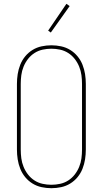

<svg xmlns="http://www.w3.org/2000/svg" viewBox="-20 -981 540 1009"><path d="M250 8Q224 8 198.5 2.5Q173 -3 151 -16.5Q129 -30 112.5 -50Q96 -70 86.5 -94Q77 -118 73 -143.5Q69 -169 69 -195V-540Q69 -566 73 -591.5Q77 -617 86.5 -641Q96 -665 112.5 -685Q129 -705 151 -718.5Q173 -732 198.5 -737.5Q224 -743 250 -743Q276 -743 301.5 -737.5Q327 -732 349 -718.5Q371 -705 387.5 -685Q404 -665 413.5 -641Q423 -617 427 -591.5Q431 -566 431 -540V-195Q431 -169 427 -143.5Q423 -118 413.5 -94Q404 -70 387.5 -50Q371 -30 349 -16.5Q327 -3 301.5 2.5Q276 8 250 8ZM250 -10Q273 -10 296 -15Q319 -20 338.5 -32.5Q358 -45 372.5 -63.5Q387 -82 396 -104Q405 -126 408 -149Q411 -172 411 -195V-540Q411 -563 408 -586Q405 -609 396 -631Q387 -653 372.5 -671.5Q358 -690 338.5 -702.5Q319 -715 296 -720Q273 -725 250 -725Q227 -725 204 -720Q181 -715 161.5 -702.5Q142 -690 127.5 -671.5Q113 -653 104 -631Q95 -609 92 -586Q89 -563 89 -540V-195Q89 -172 92 -149Q95 -126 104 -104Q113 -82 127.5 -63.5Q142 -45 161.5 -32.5Q181 -20 204 -15Q227 -10 250 -10ZM247 -810 233 -820 329 -961 346 -949Z"/></svg>

Font: Iosevka Curly Slab Thin
Style: Regular
Weight: 100
Monospace: yes
Designer: Belleve Invis
Foundry: Belleve Invis
Version: Version 22.1.2; ttfautohint (v1.8.4)